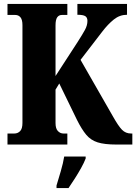

<svg xmlns="http://www.w3.org/2000/svg" viewBox="-20 -734 692 975"><path d="M18 0V-56H53Q70 -56 82 -68Q94 -80 94 -110V-606Q94 -634 84 -646Q74 -658 58 -658H18V-714H322V-658H294Q279 -658 270.5 -646Q262 -634 262 -605V-348L375 -522Q398 -558 411 -581.5Q424 -605 424 -628Q424 -645 413 -652Q402 -659 373 -659V-714H625V-659Q588 -659 558 -635Q528 -611 499 -573L389 -430L554 -142Q581 -94 599.5 -75Q618 -56 646 -56H652V0H571Q511 0 476 -11Q441 -22 418 -49.5Q395 -77 371 -125L281 -310L262 -279V-109Q262 -81 274 -68.5Q286 -56 302 -56H322V0ZM267 208Q276 179 288.5 136Q301 93 306 61H415V71Q407 92 392 119Q377 146 360 172.5Q343 199 328 221H267Z"/></svg>

Font: Noto Serif Bengali ExtraCondensed Black
Style: Regular
Weight: 900
Width: 2
Designer: Juan Bruce, Universal Thirst, Indian Type Foundry and the Monotype Design Team.
Foundry: Monotype Imaging Inc.
Version: Version 2.003; ttfautohint (v1.8.4.7-5d5b)